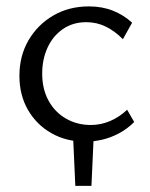

<svg xmlns="http://www.w3.org/2000/svg" viewBox="-20 -443 477 612"><path d="M220.1 149.5 211.9 -31.2H279.7L271.5 149.5ZM252.1 8.5Q191.4 8.5 144 -18.4Q96.5 -45.3 69.2 -92.6Q41.9 -140 41.9 -201.2Q41.9 -265 71.1 -315Q100.4 -364.9 150.3 -393.8Q200.2 -422.6 263.2 -422.6Q305.8 -422.6 340.1 -408.9Q374.5 -395.2 401.1 -370.6L371.7 -318Q346.6 -343.6 317.6 -358Q288.6 -372.3 255 -372.3Q211.9 -372.3 180.1 -350.1Q148.3 -328 131.4 -290.9Q114.5 -253.8 114.5 -208.3Q114.5 -158.8 134.9 -121.9Q155.3 -84.9 190.6 -64.8Q225.9 -44.6 269.5 -44.6Q301.4 -44.6 331 -57.2Q360.6 -69.8 385.2 -93.2L407.8 -54.1Q385.4 -31.7 359 -17.9Q332.7 -4 305.9 2.2Q279 8.5 252.1 8.5Z"/></svg>

Font: Ysabeau
Style: Bold
Weight: 700
Designer: Christian Thalmann (Catharsis Fonts)
Version: Version 2.000;gftools[0.9.27.dev2+g8671c4b]